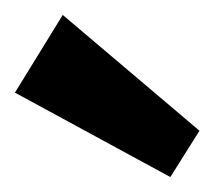

<svg xmlns="http://www.w3.org/2000/svg" viewBox="-20 -821 287 257"><path d="M247 -646 208 -584 0 -697 64 -801Z"/></svg>

Font: Pathway Extreme Condensed
Style: Bold
Weight: 700
Width: 3
Version: Version 1.001;gftools[0.9.26]